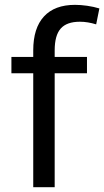

<svg xmlns="http://www.w3.org/2000/svg" viewBox="-20 -776 432 796"><path d="M117.8 -567.2Q117.8 -659.5 162.2 -707.7Q206.5 -755.9 291 -755.9Q314.2 -755.9 341.2 -752.1Q368.2 -748.2 392 -741L378.7 -675Q361 -680.4 344.6 -683.1Q328.1 -685.9 311.1 -685.9Q256.7 -685.9 231.7 -657.6Q206.7 -629.3 206.7 -567.2V0H117.8ZM27.3 -540H340.6V-472.2H27.3Z"/></svg>

Font: Pathway Extreme 8pt Thin
Style: Regular
Weight: 100
Version: Version 1.001;gftools[0.9.26]